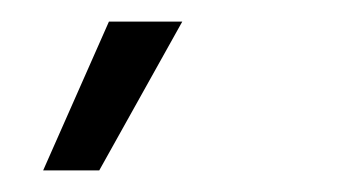

<svg xmlns="http://www.w3.org/2000/svg" viewBox="-20 -758 323 178"><path d="M72 -600H20L81 -738H149Z"/></svg>

Font: Bricolage Grotesque SemiCondensed ExtraLight
Style: Regular
Weight: 250
Width: 4
Designer: Mathieu Triay
Foundry: Atelier Triay
Version: Version 1.000;gftools[0.9.30]